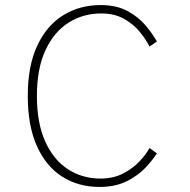

<svg xmlns="http://www.w3.org/2000/svg" viewBox="-20 -726 750 757"><path d="M371.5 11Q289 11 225.2 -29.5Q161.5 -70 125.5 -150Q89.5 -230 89.5 -348Q89.5 -466 126.8 -545.8Q164 -625.5 229 -665.8Q294 -706 377 -706Q439 -706 482.2 -682.8Q525.5 -659.5 553.5 -626.2Q581.5 -593 598.5 -562.5L569.5 -542.5Q555.5 -570.5 530.8 -600.8Q506 -631 468.5 -652Q431 -673 379 -673Q307.5 -673 250 -636.5Q192.5 -600 159 -527.5Q125.5 -455 125.5 -348Q125.5 -241 158.2 -168.2Q191 -95.5 247.8 -58.8Q304.5 -22 376 -22Q427.5 -22 466.5 -42.5Q505.5 -63 531.2 -91Q557 -119 569.5 -142.5L598.5 -121.5Q582.5 -95.5 553.2 -64.5Q524 -33.5 479.2 -11.2Q434.5 11 371.5 11Z"/></svg>

Font: League Mono Thin
Style: Regular
Weight: 100
Width: 6
Designer: Tyler Finck
Foundry: The League of Moveable Type / Tyler Finck
Version: Version 2.300;RELEASE